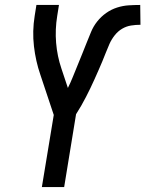

<svg xmlns="http://www.w3.org/2000/svg" viewBox="-20 -755 587 775"><path d="M149 0 197 -291 143 -453Q124 -508 117 -568.5Q110 -629 120 -691L127 -735H218L211 -691Q202 -636 206.5 -582Q211 -528 228 -478L254 -400Q265 -422 274 -444.5Q283 -467 292.5 -490Q302 -513 311 -535.5Q320 -558 329 -580.5Q338 -603 347.5 -626Q357 -649 372.5 -668.5Q388 -688 408.5 -702.5Q429 -717 452.5 -724.5Q476 -732 499.5 -733.5Q523 -735 546 -735L547 -655Q528 -655 509 -652Q490 -649 473 -639Q456 -629 443 -612.5Q430 -596 422 -578Q414 -560 407 -542Q400 -524 392.5 -506Q385 -488 377 -470Q369 -452 361 -434Q353 -416 344.5 -398.5Q336 -381 327 -363.5Q318 -346 308 -328.5Q298 -311 287 -294L239 0Z"/></svg>

Font: Iosevka Curly Medium
Style: Italic
Weight: 500
Italic angle: -9°
Monospace: yes
Designer: Belleve Invis
Foundry: Belleve Invis
Version: Version 22.1.2; ttfautohint (v1.8.4)